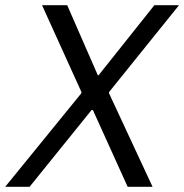

<svg xmlns="http://www.w3.org/2000/svg" viewBox="-54 -720 710 740"><path d="M-34 0H60L299 -296H304L438 0H534L366 -361L367 -366L636 -700H541L326 -430H323L205 -700H108L260 -365L259 -360Z"/></svg>

Font: Fixel Display
Style: Italic
Weight: 400
Italic angle: -10°
Designer: AlfaBravo + MacPaw
Foundry: Kyrylo Tkachov, Marchela Mozhyna, Serhii Makarenko, Maria Weinstein, Zakhar Kryvoshyya
Version: Version 1.210;Glyphs 3.2 (3217)